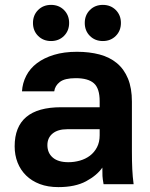

<svg xmlns="http://www.w3.org/2000/svg" viewBox="-20 -754 615 786"><path d="M219 12Q176 12 143 -0.5Q110 -13 87 -35.5Q64 -58 52 -88.5Q40 -119 40 -155Q40 -315 230 -315H388V-340Q388 -392 364.5 -413Q341 -434 290 -434Q245 -434 225 -418.5Q205 -403 202 -380H70Q72 -414 87.5 -444Q103 -474 131.5 -495.5Q160 -517 201 -529.5Q242 -542 295 -542Q346 -542 387.5 -531Q429 -520 458.5 -495.5Q488 -471 504 -432Q520 -393 520 -338V-135Q520 -93 521.5 -61.5Q523 -30 527 0H404Q400 -22 399.5 -33.5Q399 -45 399 -68Q377 -36 332.5 -12Q288 12 219 12ZM260 -90Q284 -90 307 -96.5Q330 -103 348 -116.5Q366 -130 377 -151Q388 -172 388 -200V-225H255Q217 -225 195.5 -207.5Q174 -190 174 -160Q174 -128 196 -109Q218 -90 260 -90ZM189 -586Q157 -586 136 -607Q115 -628 115 -660Q115 -692 136 -713Q157 -734 189 -734Q221 -734 242 -713Q263 -692 263 -660Q263 -628 242 -607Q221 -586 189 -586ZM401 -586Q369 -586 348 -607Q327 -628 327 -660Q327 -692 348 -713Q369 -734 401 -734Q433 -734 454 -713Q475 -692 475 -660Q475 -628 454 -607Q433 -586 401 -586Z"/></svg>

Font: Golos Text DemiBold
Style: Regular
Weight: 600
Designer: A.Korolkova, Vitaly Kuzmin
Foundry: ParaType Ltd
Version: Version 2.002